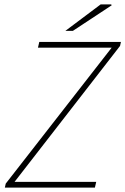

<svg xmlns="http://www.w3.org/2000/svg" viewBox="-20 -850 568 870"><path d="M2 0 6 -18 486 -634H152L158 -660H528L524 -642L46 -26H416L410 0ZM276 -710 436 -830H484L486 -826L310 -710Z"/></svg>

Font: Source Sans 3 ExtraLight ExtraLight
Style: Italic
Weight: 250
Italic angle: -11°
Version: Version 3.052;hotconv 1.1.0;makeotfexe 2.6.0